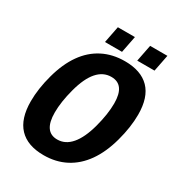

<svg xmlns="http://www.w3.org/2000/svg" viewBox="-193 -934 985 1067"><g transform="rotate(30 300.0 -401.0)"><path d="M247.1 9.8Q143.1 9.8 89.6 -46.6Q36.1 -103 36.1 -214.8Q36.1 -294.9 61.3 -387.5Q86.4 -480 130.4 -542.2Q174.3 -604.5 237.1 -636.7Q299.8 -668.9 378.9 -668.9Q482.4 -668.9 536.4 -613.8Q590.3 -558.6 590.3 -447.8Q590.3 -367.7 564.9 -274.7Q539.6 -181.6 494.9 -118.4Q450.2 -55.2 387.7 -22.7Q325.2 9.8 247.1 9.8ZM443.8 -435.5Q443.8 -555.7 356.9 -555.7Q304.7 -555.7 266.8 -512.2Q229 -468.8 205.8 -381.8Q182.6 -294.9 182.6 -227.5Q182.6 -103.5 269 -103.5Q320.8 -103.5 358.9 -148.2Q397 -192.9 420.4 -280Q443.8 -367.2 443.8 -435.5ZM435.5 -705.6 456.5 -812.5H567.4L546.4 -705.6ZM228.5 -705.6 249.5 -812.5H358.9L337.9 -705.6Z"/></g></svg>

Font: Liberation Mono
Style: Bold Italic
Weight: 700
Italic angle: -12°
Monospace: yes
Designer: Steve Matteson
Foundry: Ascender Corporation
Version: Version 2.1.5